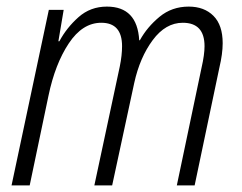

<svg xmlns="http://www.w3.org/2000/svg" viewBox="-20 -562 733 582"><path d="M15 0H70L127 -272Q147 -368 188.5 -430.5Q230 -493 287 -493Q350 -493 350 -422Q350 -394 343 -360L266 0H320L387 -311Q404 -388 443 -440.5Q482 -493 534 -493Q600 -493 600 -422Q600 -396 591 -357L516 0H570L645 -357Q655 -399 655 -431Q655 -486 627 -514Q599 -542 552 -542Q501 -542 463.5 -511Q426 -480 404 -440H402Q396 -542 304 -542Q254 -542 218 -510Q182 -478 160 -437H157L173 -532H128Z"/></svg>

Font: Noto Sans Display SemiCondensed Light
Style: Italic
Weight: 300
Width: 4
Italic angle: -12°
Designer: Monotype Design Team
Foundry: Monotype Imaging Inc.
Version: Version 1.900